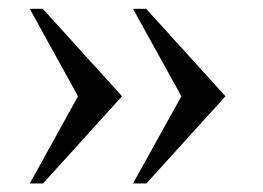

<svg xmlns="http://www.w3.org/2000/svg" viewBox="-20 -458 613 447"><path d="M320.3 -437.5 504.9 -233.9 320.8 -30.8H289.6L402.3 -233.9L289.6 -437.5ZM79.6 -437.5 264.2 -233.9 80.1 -30.8H49.3L161.6 -233.9L49.3 -437.5Z"/></svg>

Font: Varendra
Style: Regular
Weight: 400
Designer: Jacob Thomas
Foundry: Bangla Type Foundry
Version: Version 1.008